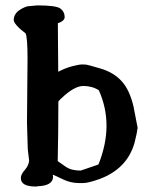

<svg xmlns="http://www.w3.org/2000/svg" viewBox="-20 -680 555 705"><path d="M274.4 -53.7H276.4L339.4 -75.2Q340.8 -76.2 341.8 -76.7Q371.1 -150.4 371.1 -218.3Q371.1 -286.1 342.8 -348.6Q318.4 -364.3 285.6 -364.3Q252.9 -364.3 205.1 -318.8Q199.2 -313.5 194.3 -307.1Q194.3 -197.8 191.9 -88.4Q199.7 -83 220.5 -68.4Q241.2 -53.7 274.4 -53.7ZM117.2 -660.2Q187.5 -660.2 202.4 -648.2Q217.3 -636.2 217.3 -618.7V-613.8L216.3 -612.3Q213.4 -601.6 192.4 -594.7Q193.4 -504.9 193.8 -416.5Q220.7 -430.7 246.1 -437Q271.5 -443.4 279.3 -443.4Q287.1 -443.4 294.4 -442.9Q301.8 -442.4 349.6 -428.2Q397.5 -414.1 426.8 -381.8Q456.1 -349.6 470.2 -289.1L485.8 -208.5L484.4 -207Q482.9 -189.9 473.6 -154.3Q446.3 -60.1 345.2 -22.5Q303.7 -7.8 285.2 -7.8H269.5Q238.8 -7.8 209 -22.5Q179.2 -37.1 173.8 -38.6Q174.8 -32.2 174.8 -29.3Q172.9 2.4 117.2 3.9L116.2 4.9H111.3Q56.6 4.9 56.6 -25.9V-26.9Q56.6 -39.6 71.3 -56.2Q85.9 -72.8 86.9 -90.8L82 -131.8L79.1 -229L81.1 -464.8Q81.1 -540.5 74.2 -557.1Q30.3 -590.8 30.3 -607.4Q31.2 -640.1 79.6 -656.7L116.7 -660.2Z"/></svg>

Font: Drukaatie burti
Style: Demi
Weight: 600
Version: Version 0.14